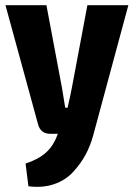

<svg xmlns="http://www.w3.org/2000/svg" viewBox="-20 -513 514 736"><path d="M472 -493 337 7Q326 47 307.5 81Q289 115 260 146.5Q231 178 187 193Q143 208 89 201L78 114Q127 98 156 72Q185 46 200 4L202 0H173Q136 0 126 -36L1 -493H158L218 -174Q219 -171 230 -100H239Q248 -138 255 -174L315 -493Z"/></svg>

Font: exo2condensed_b
Style: Bold
Weight: 700
Width: 3
Designer: Natanael Gama
Version: Version 1.001;PS 001.001;hotconv 1.0.70;makeotf.lib2.5.58329